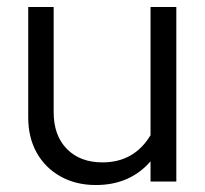

<svg xmlns="http://www.w3.org/2000/svg" viewBox="-20 -521 589 551"><path d="M255 10Q198 10 154 -14.5Q110 -39 85.5 -82.5Q61 -126 61 -184V-501H134V-199Q134 -132 172 -93.5Q210 -55 274 -55Q365 -55 412 -133V-501H486V0H412V-58Q353 10 255 10Z"/></svg>

Font: Red Hat Display VF
Style: Regular
Weight: 300
Designer: Pentagram, MCKL
Foundry: Pentagram, MCKL
Version: Version 1.023